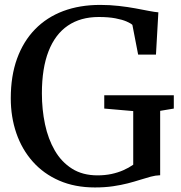

<svg xmlns="http://www.w3.org/2000/svg" viewBox="-20 -772 758 802"><path d="M376.5 11Q293 11 227.5 -17.5Q162 -46 116.8 -97Q71.5 -148 48.2 -215.8Q25 -283.5 25 -361.5Q25 -454.5 51.2 -527Q77.5 -599.5 126.5 -649.8Q175.5 -700 244.2 -725.8Q313 -751.5 398.5 -751.5Q439 -751.5 476.5 -747.2Q514 -743 546.2 -737Q578.5 -731 603 -726.2Q627.5 -721.5 641.5 -720.5L631.5 -544H557L533 -668Q526.5 -674.5 508.8 -682.2Q491 -690 462 -695.5Q433 -701 392.5 -701Q316.5 -701 263.5 -665Q210.5 -629 182.8 -558Q155 -487 155 -382Q155 -314.5 168 -253Q181 -191.5 208.8 -143.5Q236.5 -95.5 280.8 -67.5Q325 -39.5 387.5 -39.5Q418.5 -39.5 445.5 -45.2Q472.5 -51 495.2 -61Q518 -71 536.5 -84V-308L415.5 -318.5V-374H706V-318.5L649 -309V-40Q630 -39.5 609.5 -34Q589 -28.5 565.5 -21Q542 -13.5 514 -6.2Q486 1 452 6Q418 11 376.5 11Z"/></svg>

Font: Merriweather 36pt Medium
Style: Regular
Weight: 500
Version: Version 2.100